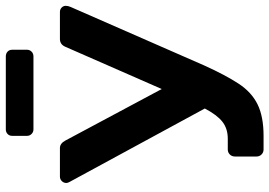

<svg xmlns="http://www.w3.org/2000/svg" viewBox="-153 -773 926 660"><g transform="rotate(-90 310.0 -443.0)"><path d="M126 0Q116 0 109 -7Q102 -14 102 -24V-98Q102 -109 109 -116Q116 -123 126 -123H163Q198 -123 221.5 -141.5Q245 -160 267 -202L14 -668Q11 -674 11 -678Q11 -687 17.5 -693.5Q24 -700 33 -700H131Q147 -700 157 -681L334 -350L479 -681Q487 -700 506 -700H599Q608 -700 614 -694Q620 -688 620 -680Q620 -672 616 -663L415 -204Q382 -131 352.5 -86Q323 -41 281 -20.5Q239 0 173 0ZM195 -791Q186 -791 179.5 -797.5Q173 -804 173 -813V-864Q173 -874 179.5 -880Q186 -886 195 -886H446Q456 -886 462.5 -880Q469 -874 469 -864V-813Q469 -804 462.5 -797.5Q456 -791 446 -791Z"/></g></svg>

Font: Rubik Medium
Style: Regular
Weight: 500
Designer: Hubert and Fischer
Foundry: Hubert and Fischer
Version: Version 2.300; ttfautohint (v1.8.4.7-5d5b);gftools[0.9.30]